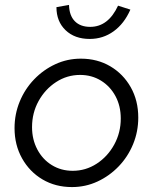

<svg xmlns="http://www.w3.org/2000/svg" viewBox="-20 -749 621 779"><path d="M272 10Q205 10 152.5 -21Q100 -52 69.5 -106.5Q39 -161 39 -229Q39 -286 60 -337Q81 -388 118.5 -427Q156 -466 204.5 -488.5Q253 -511 308 -511Q375 -511 427.5 -480Q480 -449 510.5 -395Q541 -341 541 -272Q541 -215 520 -164Q499 -113 461.5 -74Q424 -35 375.5 -12.5Q327 10 272 10ZM275 -56Q328 -56 372.5 -85Q417 -114 443.5 -162.5Q470 -211 470 -268Q470 -319 448.5 -359Q427 -399 389.5 -422Q352 -445 305 -445Q252 -445 207.5 -416Q163 -387 136.5 -339Q110 -291 110 -233Q110 -183 131.5 -142.5Q153 -102 190.5 -79Q228 -56 275 -56ZM344 -591Q283 -591 246 -626.5Q209 -662 209 -720L260 -729Q261 -686 283.5 -663Q306 -640 346 -640Q419 -640 459 -726L509 -710Q484 -653 441 -622Q398 -591 344 -591Z"/></svg>

Font: Red Hat Display VF
Style: Italic
Weight: 300
Italic angle: -12°
Designer: Pentagram, MCKL
Foundry: Pentagram, MCKL
Version: Version 1.010